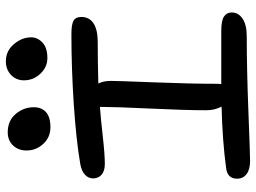

<svg xmlns="http://www.w3.org/2000/svg" viewBox="-128 -778 864 648"><g transform="rotate(-90 304.0 -454.0)"><path d="M432.1 -726.1Q401.4 -726.1 379.2 -749.8Q356.9 -773.4 356.9 -805.2Q356.9 -831.5 375.2 -848.9Q393.6 -866.2 420.9 -866.2Q456.1 -866.2 479 -839.1Q502 -812 502 -780.8Q502 -759.3 484.4 -742.7Q466.8 -726.1 432.1 -726.1ZM198.2 -715.8Q165 -715.8 142.6 -739.7Q120.1 -763.7 120.1 -796.9Q120.1 -824.2 137.2 -842Q154.3 -859.9 181.2 -859.9Q220.7 -859.9 243.4 -833Q266.1 -806.2 266.1 -772Q266.1 -745.6 249.5 -730.7Q232.9 -715.8 198.2 -715.8ZM85 -42Q55.7 -42 40.3 -54Q24.9 -65.9 24.9 -85.9Q24.9 -119.1 62 -123Q152.8 -135.3 268.1 -138.2Q255.9 -161.6 255.9 -189.9Q255.9 -258.3 261.5 -377Q267.1 -495.6 267.1 -537.1V-548.8Q228.5 -545.9 167.7 -539.1Q106.9 -532.2 74.2 -532.2Q51.3 -532.2 38.6 -543Q25.9 -553.7 25.9 -571.8Q25.9 -587.4 38.1 -599.1Q50.3 -610.8 75.2 -615.2Q155.3 -628.9 276.1 -637Q397 -645 513.2 -645Q545.9 -645 558.3 -637.7Q570.8 -630.4 570.8 -611.8Q570.8 -584.5 549.1 -570.3Q527.3 -556.2 486.8 -556.2Q424.3 -556.2 346.2 -554.2Q355 -536.1 355 -512.2Q355 -490.2 350.1 -366.7Q345.2 -243.2 345.2 -149.9Q345.2 -147.9 344.7 -144.3Q344.2 -140.6 344.2 -139.2H523.9Q558.6 -139.2 572.3 -129.9Q585.9 -120.6 585.9 -104Q585.9 -81.5 565.2 -67.4Q544.4 -53.2 504.9 -53.2Q394 -53.2 250.7 -47.6Q107.4 -42 85 -42Z"/></g></svg>

Font: Shantell Sans Irregular
Style: Regular
Weight: 400
Designer: Stephen Nixon, Anya Danilova, Shantell Martin
Foundry: Arrow Type
Version: Version 1.006;[9816181b4]